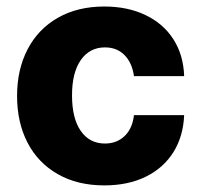

<svg xmlns="http://www.w3.org/2000/svg" viewBox="-20 -557 615 587"><path d="M32.2 -263.7Q32.2 -344.7 64.5 -406.5Q96.7 -468.3 157 -502.7Q217.3 -537.1 298.8 -537.1Q370.6 -537.1 425.3 -510.7Q480 -484.4 510.5 -436.3Q541 -388.2 543 -324.2H389.6Q383.8 -365.2 360.6 -388.7Q337.4 -412.1 300.8 -412.1Q254.4 -412.1 227.3 -373.8Q200.2 -335.4 200.2 -265.6Q200.2 -194.8 227.1 -156.5Q253.9 -118.2 300.8 -118.2Q336.9 -118.2 360.8 -140.9Q384.8 -163.6 389.6 -205.1H543Q540.5 -140.6 510.3 -92Q480 -43.5 425.8 -16.8Q371.6 9.8 298.8 9.8Q216.8 9.8 156.5 -24.7Q96.2 -59.1 64.2 -120.8Q32.2 -182.6 32.2 -263.7Z"/></svg>

Font: WEMIX Pretendard ExtraBold
Style: Regular
Weight: 800
Designer: Base glyphs from Inter by Rasmus Andersson; Hangeul glyphs from Noto Sans CJK(Source Han Sans) by Jang Soo-young and Kan
Foundry: Kil Hyung-jin
Version: Version 1.000